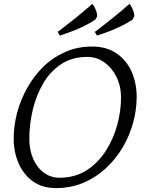

<svg xmlns="http://www.w3.org/2000/svg" viewBox="-20 -950 734 982"><path d="M266 12Q197 12 149 -22Q101 -56 75.5 -114Q50 -172 50 -242Q50 -307 67.5 -373Q85 -439 119 -500Q153 -561 201.5 -608.5Q250 -656 313 -684Q376 -712 451 -712Q525 -712 576 -677Q627 -642 653 -583.5Q679 -525 679 -454Q679 -388 660.5 -321Q642 -254 606.5 -194.5Q571 -135 520.5 -88.5Q470 -42 406 -15Q342 12 266 12ZM285 -41Q363 -41 422 -78.5Q481 -116 520.5 -177.5Q560 -239 579.5 -310.5Q599 -382 599 -451Q599 -510 575.5 -557Q552 -604 513 -631.5Q474 -659 427 -659Q349 -659 293 -622Q237 -585 201 -523.5Q165 -462 147.5 -388Q130 -314 130 -241Q130 -182 150 -137Q170 -92 205 -66.5Q240 -41 285 -41ZM476 -768 465 -787Q465 -787 491.5 -807Q518 -827 558.5 -859.5Q599 -892 642 -930Q650 -923 658.5 -903Q667 -883 667 -867L658 -850Q627 -829 590.5 -812Q554 -795 522.5 -784Q491 -773 476 -768ZM286 -768 275 -787Q275 -787 301.5 -807Q328 -827 368.5 -859.5Q409 -892 452 -930Q460 -923 468.5 -903Q477 -883 477 -867L468 -850Q437 -829 400.5 -812Q364 -795 332.5 -784Q301 -773 286 -768Z"/></svg>

Font: Mate
Style: Italic
Weight: 400
Italic angle: -10.8°
Designer: Eduardo Rodriguez Tunni
Foundry: Eduardo Rodriguez Tunni
Version: Version 1.003; ttfautohint (v1.8.4.7-5d5b);gftools[0.9.24]